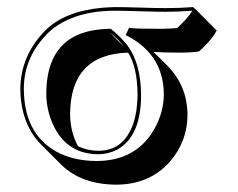

<svg xmlns="http://www.w3.org/2000/svg" viewBox="-20 -452 668 539"><path d="M538.6 -307.6Q522.5 -304.7 491.7 -304.2Q439 -304.2 411.1 -306.2L451.2 -266.1Q505.9 -210 506.3 -129.4Q506.3 -55.2 456.5 2.4Q399.9 65.9 306.6 66.4Q208 65.9 151.4 9.8L94.7 -46.9Q37.6 -105.5 37.1 -204.1Q38.6 -296.4 106.9 -366.2Q161.1 -420.4 266.6 -430.2Q285.2 -431.6 303.2 -432.1Q326.7 -432.1 373.8 -430.7Q420.9 -429.2 444.8 -429.2Q483.9 -429.2 522 -432.1L532.2 -422.9L588.4 -366.2Q572.8 -337.4 538.6 -307.6ZM256.8 -28.8Q327.1 -28.8 354 -104.5Q365.7 -139.6 366.2 -185.1Q365.7 -262.7 339.8 -304.2Q177.7 -299.8 176.8 -131.3Q177.2 -82.5 198.7 -42Q225.1 -28.8 256.8 -28.8ZM327.6 -321.3Q318.8 -332.5 310.1 -341.8Q299.8 -351.6 288.1 -360.8ZM256.8 -19Q165 -19 127 -106.4Q110.4 -145.5 109.9 -188Q109.9 -341.3 237.8 -366.2Q261.7 -370.6 288.1 -371.1H291.5L293.9 -368.7Q320.8 -346.7 337.9 -324.2Q375.5 -273.9 376 -185.1Q376 -69.8 309.6 -32.2Q285.2 -19.5 256.8 -19ZM477.5 -373.5Q506.3 -399.4 520 -421.9Q480.5 -418.9 444.8 -418.9Q420.9 -418.9 373.5 -420.4Q326.7 -421.9 303.2 -421.9Q191.4 -421.9 125 -368.7Q118.7 -363.3 114.3 -358.9Q48.3 -293 46.9 -206.1Q46.9 -204.6 46.9 -204.1Q46.9 -78.1 137.2 -26.9Q185.1 -0.5 250 0Q365.2 0 416 -94.7Q439.5 -139.6 439.9 -186Q439.9 -281.7 363.8 -335.4Q352.5 -343.3 341.3 -349.1L333 -353.5L342.3 -374L349.6 -373Q366.7 -371.1 435.1 -371.1Q464.4 -371.6 477.5 -373.5Z"/></svg>

Font: Linux Biolinum Shadow O
Style: Regular
Weight: 400
Designer: Philipp H. Poll
Foundry: Philipp H. Poll
Version: Version 1.0.4